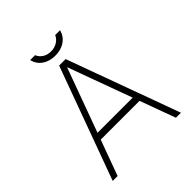

<svg xmlns="http://www.w3.org/2000/svg" viewBox="-234 -1016 1162 1162"><g transform="rotate(-45 347.0 -435.0)"><path d="M55 0 319.5 -723H375L639 0H596L512.5 -228H180.5L97 0ZM196 -271H497L346.5 -682.5ZM345.5 -781.5Q314 -781.5 287.5 -792Q261 -802.5 243.2 -822.5Q225.5 -842.5 219 -870.5H261Q270 -847.5 292.2 -832.8Q314.5 -818 345.5 -818Q376.5 -818 400 -832.8Q423.5 -847.5 433 -870.5H474.5Q468 -844 450.8 -824Q433.5 -804 406.8 -792.8Q380 -781.5 345.5 -781.5Z"/></g></svg>

Font: Public Sans Thin Thin
Style: Regular
Weight: 250
Version: Version 2.001